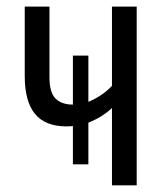

<svg xmlns="http://www.w3.org/2000/svg" viewBox="-20 -556 495 576"><path d="M390.1 -536.1V0H315.9V-231.9Q301.3 -218.3 283.2 -207Q265.1 -195.8 245.1 -188V-63H198.7V-177.7Q195.3 -177.7 189.7 -177.2Q184.1 -176.8 178.7 -176.8Q115.2 -177.2 84.7 -214.6Q54.2 -252 54.2 -328.6V-536.1H128.4V-324.2Q128.4 -278.3 146.7 -260.3Q165 -242.2 198.7 -242.2V-389.2H245.1V-250.5Q264.2 -258.3 282 -270Q299.8 -281.7 315.9 -298.3V-536.1Z"/></svg>

Font: Open Sans Condensed
Style: Regular
Weight: 400
Width: 3
Designer: Monotype Design Team
Foundry: Monotype Imaging Inc.
Version: Version 3.000